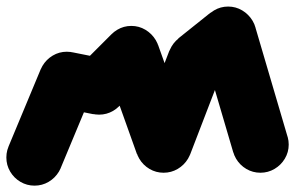

<svg xmlns="http://www.w3.org/2000/svg" viewBox="-57 -528 915 595"><path d="M-37.3 -40Q-37.3 -16.3 -25.5 3.7Q-13.7 23.7 6.3 35.5Q26.3 47.3 50 47.3Q73.7 47.3 93.7 35.5Q113.7 23.7 125.7 3.7Q137.7 -16.3 137.7 -40Q137.7 -63.7 125.7 -83.7Q113.7 -103.7 93.7 -115.7Q73.7 -127.7 50 -127.7Q26.3 -127.7 6.3 -115.7Q-13.7 -103.7 -25.5 -83.7Q-37.3 -63.7 -37.3 -40Z M-30.7 -73.7 130.7 -6.3 230.7 -246.3 69.3 -313.7Z M62.7 -280Q62.7 -256.3 74.5 -236.3Q86.3 -216.3 106.3 -204.5Q126.3 -192.7 150 -192.7Q173.7 -192.7 193.7 -204.5Q213.7 -216.3 225.7 -236.3Q237.7 -256.3 237.7 -280Q237.7 -303.7 225.7 -323.7Q213.7 -343.7 193.7 -355.7Q173.7 -367.7 150 -367.7Q126.3 -367.7 106.3 -355.7Q86.3 -343.7 74.5 -323.7Q62.7 -303.7 62.7 -280Z M167.3 -366 132.7 -194 232.7 -174 267.3 -346Z M162.7 -260Q162.7 -236.3 174.5 -216.3Q186.3 -196.3 206.3 -184.5Q226.3 -172.7 250 -172.7Q273.7 -172.7 293.7 -184.5Q313.7 -196.3 325.7 -216.3Q337.7 -236.3 337.7 -260Q337.7 -283.7 325.7 -303.7Q313.7 -323.7 293.7 -335.7Q273.7 -347.7 250 -347.7Q226.3 -347.7 206.3 -335.7Q186.3 -323.7 174.5 -303.7Q162.7 -283.7 162.7 -260Z M188.3 -321.7 311.7 -198.3 411.7 -298.3 288.3 -421.7Z M262.7 -360Q262.7 -336.3 274.5 -316.3Q286.3 -296.3 306.3 -284.5Q326.3 -272.7 350 -272.7Q373.7 -272.7 393.7 -284.5Q413.7 -296.3 425.7 -316.3Q437.7 -336.3 437.7 -360Q437.7 -383.7 425.7 -403.7Q413.7 -423.7 393.7 -435.7Q373.7 -447.7 350 -447.7Q326.3 -447.7 306.3 -435.7Q286.3 -423.7 274.5 -403.7Q262.7 -383.7 262.7 -360Z M432.7 -389.3 267.3 -330.7 367.3 -50.7 532.7 -109.3Z M362.7 -80Q362.7 -56.3 374.5 -36.3Q386.3 -16.3 406.3 -4.5Q426.3 7.3 450 7.3Q473.7 7.3 493.7 -4.5Q513.7 -16.3 525.7 -36.3Q537.7 -56.3 537.7 -80Q537.7 -103.7 525.7 -123.7Q513.7 -143.7 493.7 -155.7Q473.7 -167.7 450 -167.7Q426.3 -167.7 406.3 -155.7Q386.3 -143.7 374.5 -123.7Q362.7 -103.7 362.7 -80Z M368 -111.3 532 -48.7 632 -308.7 468 -371.3Z M462.7 -340Q462.7 -316.3 474.5 -296.3Q486.3 -276.3 506.3 -264.5Q526.3 -252.7 550 -252.7Q573.7 -252.7 593.7 -264.5Q613.7 -276.3 625.7 -296.3Q637.7 -316.3 637.7 -340Q637.7 -363.7 625.7 -383.7Q613.7 -403.7 593.7 -415.7Q573.7 -427.7 550 -427.7Q526.3 -427.7 506.3 -415.7Q486.3 -403.7 474.5 -383.7Q462.7 -363.7 462.7 -340Z M495.3 -408.7 604.7 -271.3 704.7 -351.3 595.3 -488.7Z M562.7 -420Q562.7 -396.3 574.5 -376.3Q586.3 -356.3 606.3 -344.5Q626.3 -332.7 650 -332.7Q673.7 -332.7 693.7 -344.5Q713.7 -356.3 725.7 -376.3Q737.7 -396.3 737.7 -420Q737.7 -443.7 725.7 -463.7Q713.7 -483.7 693.7 -495.7Q673.7 -507.7 650 -507.7Q626.3 -507.7 606.3 -495.7Q586.3 -483.7 574.5 -463.7Q562.7 -443.7 562.7 -420Z M734 -444.7 566 -395.3 666 -55.3 834 -104.7Z M662.7 -80Q662.7 -56.3 674.5 -36.3Q686.3 -16.3 706.3 -4.5Q726.3 7.3 750 7.3Q773.7 7.3 793.7 -4.5Q813.7 -16.3 825.7 -36.3Q837.7 -56.3 837.7 -80Q837.7 -103.7 825.7 -123.7Q813.7 -143.7 793.7 -155.7Q773.7 -167.7 750 -167.7Q726.3 -167.7 706.3 -155.7Q686.3 -143.7 674.5 -123.7Q662.7 -103.7 662.7 -80Z"/></svg>

Font: Linefont Thin
Style: Regular
Weight: 100
Monospace: yes
Version: Version 3.002;gftools[0.9.33]